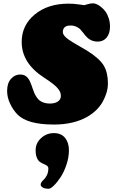

<svg xmlns="http://www.w3.org/2000/svg" viewBox="-20 -742 691 1171"><path d="M148.9 -267.6Q158.2 -256.8 165 -240.2Q173.3 -220.7 179.7 -200.2Q185.5 -184.1 189.9 -173.6Q194.3 -163.1 203.1 -149.9Q211.9 -136.7 221.9 -128.9Q231.9 -121.1 247.8 -115.7Q263.7 -110.4 283.2 -110.4Q314.9 -110.4 333 -123Q351.1 -135.7 351.1 -155.8Q351.1 -168 348.1 -177Q345.2 -186 335.2 -199.5Q325.2 -212.9 303.7 -230Q282.2 -247.1 248 -269Q112.3 -356.9 112.3 -486.3Q112.3 -587.9 192.1 -653.8Q272 -719.7 397.9 -719.7Q431.2 -719.7 460 -715.1Q488.8 -710.4 493.7 -710.4Q495.6 -710.4 513.7 -716.1Q531.7 -721.7 547.9 -721.7Q556.6 -721.7 569.1 -716.6Q581.5 -711.4 595.9 -700Q610.4 -688.5 622.6 -672.4Q634.8 -656.2 642.8 -631.8Q650.9 -607.4 650.9 -579.6Q650.9 -537.6 629.9 -512.2Q609.4 -488.3 576.2 -488.3Q553.7 -488.3 535.2 -497.1Q525.4 -501.5 515.6 -510Q505.9 -518.6 501.7 -523.7Q497.6 -528.8 487.8 -541.5Q476.1 -556.6 468.5 -564.2Q460.9 -571.8 445.3 -579.1Q429.7 -586.4 410.2 -586.4Q385.3 -586.4 374.3 -575.7Q363.3 -564.9 363.3 -547.9Q363.3 -536.1 371.6 -524.9Q379.9 -513.7 396.5 -502Q413.1 -490.2 429.2 -480.7Q445.3 -471.2 470.5 -456.8Q495.6 -442.4 511.7 -432.6Q587.9 -384.8 613 -341.6Q638.2 -298.3 638.2 -233.9Q638.2 -179.2 607.2 -123Q576.2 -66.9 512.7 -29.8Q429.2 17.6 308.6 17.6Q147.9 17.6 87.4 -43Q61.5 -68.8 42.5 -107.9Q23.4 -147 23.4 -187.5Q23.4 -234.4 46.9 -261Q70.3 -287.6 104 -287.6Q131.8 -287.6 148.9 -267.6ZM228 384.3Q228 370.1 246.6 354Q256.3 345.2 265.6 327.1Q274.9 309.1 274.9 285.2Q274.9 274.9 266.8 269Q258.8 263.2 247.6 258.5Q236.3 253.9 224.9 246.6Q213.4 239.3 205.3 221.2Q197.3 203.1 197.3 174.8Q197.3 130.9 230.5 100.3Q263.7 69.8 308.6 69.8Q353.5 69.8 377 99.1Q400.4 128.4 400.4 174.8Q400.4 217.8 385.3 262.7Q370.1 307.6 349.6 338.6Q329.1 369.6 308.8 389.4Q288.6 409.2 277.3 409.2Q252 409.2 240 401.1Q228 393.1 228 384.3Z"/></svg>

Font: Cooper* Black
Style: Italic
Weight: 900
Italic angle: -7°
Designer: Owen Earl
Foundry: indestructible type*
Version: Version 0.001